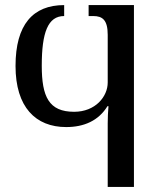

<svg xmlns="http://www.w3.org/2000/svg" viewBox="-20 -734 637 754"><path d="M403 0H506V-714H328V-671H346C383 -671 403 -655 403 -597V-410C403 -355 355 -295 271 -295C172 -295 144 -354 144 -476C144 -606 168 -671 232 -671V-714C109 -714 41 -637 41 -475C41 -313 120 -235 240 -235C310 -235 367 -260 402 -317H406C404 -294 403 -272 403 -250Z"/></svg>

Font: Noto Serif Georgian ExtraCondensed Semi
Style: Regular
Weight: 600
Width: 3
Designer: Monotype Design Team
Foundry: Monotype Imaging Inc.
Version: Version 1.901